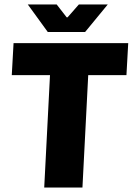

<svg xmlns="http://www.w3.org/2000/svg" viewBox="-20 -844 604 864"><path d="M205 -506H33L41 -650H557L549 -506H377L351 0H179ZM465 -824 363 -700H195L105 -824H235L280 -766H284L335 -824Z"/></svg>

Font: Kilde Sans Black
Style: Regular
Weight: 900
Italic angle: -3°
Designer: Paul D. Hunt
Foundry: Adobe Systems Incorporated
Version: Version 1.050;PS Version 1.000;hotconv 1.0.70;makeotf.lib2.5